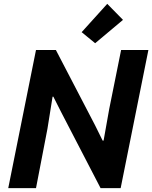

<svg xmlns="http://www.w3.org/2000/svg" viewBox="-20 -980 793 1000"><path d="M22.9 0 167.5 -719.7H271L475.1 -327.6L514.6 -247.6H519.5L548.8 -412.1L610.8 -719.7H752.9L608.4 0H503.9L298.8 -395.5L257.8 -476.6H253.9L227.1 -309.1L167.5 0ZM475.6 -754.9 405.3 -812.5 538.6 -960 620.6 -876.5Z"/></svg>

Font: Reddit Sans
Style: Bold Italic
Weight: 700
Italic angle: -11.25°
Designer: Stephen Hutchings
Version: Version 1.013